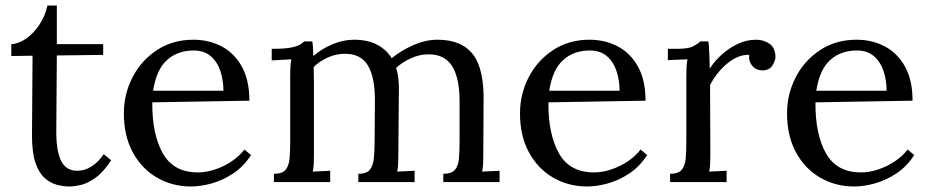

<svg xmlns="http://www.w3.org/2000/svg" viewBox="-20 -660 3373 696"><path d="M232 16Q209 16 185 9.5Q161 3 140.5 -16Q120 -35 108 -71.5Q96 -108 96 -168L98 -458L21 -457V-500Q47 -501 74 -519.5Q101 -538 122.5 -570Q144 -602 152 -640H186V-500H354V-461L186 -459L184 -181Q184 -113 201.5 -77Q219 -41 260 -41Q288 -41 312.5 -57Q337 -73 356 -101L383 -79Q354 -35 325.5 -15Q297 5 273 10.5Q249 16 232 16Z M673 16Q604 16 548.5 -16.5Q493 -49 461 -108.5Q429 -168 429 -249Q429 -319 460.5 -380Q492 -441 549 -478.5Q606 -516 681 -516Q737 -516 783 -492Q829 -468 856.5 -419Q884 -370 884 -295L532 -289Q531 -174 570 -104.5Q609 -35 697 -35Q728 -35 760.5 -46Q793 -57 821 -76Q849 -95 866 -118L890 -98Q863 -56 825 -31Q787 -6 747 5Q707 16 673 16ZM535 -331H790Q790 -367 779.5 -400.5Q769 -434 745 -455.5Q721 -477 682 -477Q624 -477 585.5 -442.5Q547 -408 535 -331Z M973 0V-30Q1004 -30 1016 -45.5Q1028 -61 1030 -88.5Q1032 -116 1032 -152V-380Q1032 -396 1032.5 -412Q1033 -428 1036 -445Q1018 -444 1000.5 -443Q983 -442 965 -441V-483Q1009 -483 1031.5 -487Q1054 -491 1065 -497Q1076 -503 1083 -510H1112Q1114 -500 1114.5 -487Q1115 -474 1116 -457Q1146 -483 1185 -499.5Q1224 -516 1263 -516Q1313 -516 1347 -498Q1381 -480 1400 -449Q1434 -477 1478.5 -496.5Q1523 -516 1566 -516Q1653 -516 1694 -463.5Q1735 -411 1733 -292L1732 -106Q1732 -86 1731.5 -70.5Q1731 -55 1728 -38Q1744 -39 1759.5 -39.5Q1775 -40 1791 -41V0H1587V-30Q1618 -30 1630 -45.5Q1642 -61 1644 -88.5Q1646 -116 1646 -152V-292Q1646 -378 1618.5 -421Q1591 -464 1532 -463Q1501 -463 1470 -449Q1439 -435 1416 -414Q1421 -398 1423.5 -379.5Q1426 -361 1426 -341Q1425 -283 1425 -224Q1425 -165 1424 -106Q1424 -86 1423.5 -70.5Q1423 -55 1420 -38Q1436 -39 1451.5 -39.5Q1467 -40 1483 -41V0H1279V-30Q1310 -30 1321.5 -45.5Q1333 -61 1335.5 -88.5Q1338 -116 1338 -152L1339 -292Q1340 -378 1314 -422Q1288 -466 1229 -465Q1198 -465 1168 -451.5Q1138 -438 1117 -417Q1117 -405 1117.5 -391.5Q1118 -378 1118 -363V-106Q1118 -86 1117.5 -70.5Q1117 -55 1114 -38Q1130 -39 1145.5 -39.5Q1161 -40 1177 -41V0Z M2109 16Q2040 16 1984.5 -16.5Q1929 -49 1897 -108.5Q1865 -168 1865 -249Q1865 -319 1896.5 -380Q1928 -441 1985 -478.5Q2042 -516 2117 -516Q2173 -516 2219 -492Q2265 -468 2292.5 -419Q2320 -370 2320 -295L1968 -289Q1967 -174 2006 -104.5Q2045 -35 2133 -35Q2164 -35 2196.5 -46Q2229 -57 2257 -76Q2285 -95 2302 -118L2326 -98Q2299 -56 2261 -31Q2223 -6 2183 5Q2143 16 2109 16ZM1971 -331H2226Q2226 -367 2215.5 -400.5Q2205 -434 2181 -455.5Q2157 -477 2118 -477Q2060 -477 2021.5 -442.5Q1983 -408 1971 -331Z M2409 -30Q2440 -30 2452 -45.5Q2464 -61 2466 -88.5Q2468 -116 2468 -152V-380Q2468 -396 2468.5 -412Q2469 -428 2472 -445Q2454 -444 2436.5 -443.5Q2419 -443 2401 -442V-483H2432Q2475 -483 2491.5 -491.5Q2508 -500 2519 -510H2548Q2550 -494 2551 -470.5Q2552 -447 2553 -411Q2568 -436 2594 -460Q2620 -484 2652.5 -500Q2685 -516 2721 -516Q2749 -516 2770 -501Q2791 -486 2791 -453Q2791 -440 2779.5 -422Q2768 -404 2741 -405Q2719 -406 2706 -422.5Q2693 -439 2696 -461Q2658 -463 2619 -432Q2580 -401 2554 -352L2555 -106Q2555 -86 2554.5 -70.5Q2554 -55 2551 -38Q2567 -39 2582.5 -39.5Q2598 -40 2614 -41V0H2409Z M3077 16Q3008 16 2952.5 -16.5Q2897 -49 2865 -108.5Q2833 -168 2833 -249Q2833 -319 2864.5 -380Q2896 -441 2953 -478.5Q3010 -516 3085 -516Q3141 -516 3187 -492Q3233 -468 3260.5 -419Q3288 -370 3288 -295L2936 -289Q2935 -174 2974 -104.5Q3013 -35 3101 -35Q3132 -35 3164.5 -46Q3197 -57 3225 -76Q3253 -95 3270 -118L3294 -98Q3267 -56 3229 -31Q3191 -6 3151 5Q3111 16 3077 16ZM2939 -331H3194Q3194 -367 3183.5 -400.5Q3173 -434 3149 -455.5Q3125 -477 3086 -477Q3028 -477 2989.5 -442.5Q2951 -408 2939 -331Z"/></svg>

Font: Lora
Style: Regular
Weight: 400
Designer: Olga Karpushina, Alexei Vanyashin (Cyrillic)
Foundry: Cyreal
Version: Version 3.005; ttfautohint (v1.8.4.7-5d5b)